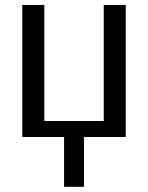

<svg xmlns="http://www.w3.org/2000/svg" viewBox="-20 -548 592 768"><path d="M69.3 0V-528.3H157.2V-64H395V-528.3H482.9V0H315.9V199.2H236.3V0Z"/></svg>

Font: Liberation Sans
Style: Regular
Weight: 400
Designer: Steve Matteson
Foundry: Ascender Corporation
Version: Version 2.00.1